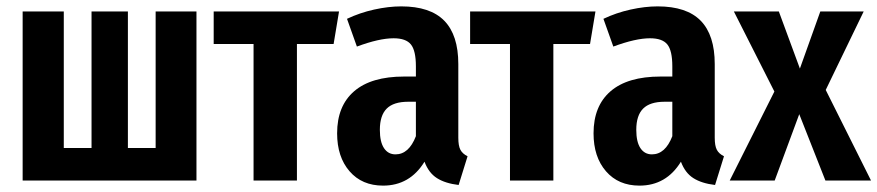

<svg xmlns="http://www.w3.org/2000/svg" viewBox="-20 -566 2751 602"><path d="M596 0H51V-530H180V-102H267V-530H381V-102H468V-530H596Z M1026 -428H911V0H775V-428H650V-530H1043Z M1446 -76 1418 14Q1376 9 1350 -7.5Q1324 -24 1311 -59Q1265 16 1181 16Q1115 16 1076 -29Q1037 -74 1037 -148Q1037 -234 1090.5 -280Q1144 -326 1247 -326H1284V-358Q1284 -407 1268.5 -426.5Q1253 -446 1214 -446Q1169 -446 1099 -420L1068 -507Q1108 -526 1153 -536Q1198 -546 1238 -546Q1329 -546 1373 -501Q1417 -456 1417 -365V-134Q1417 -109 1423.5 -96.5Q1430 -84 1446 -76ZM1284 -139V-247H1260Q1214 -247 1192.5 -225.5Q1171 -204 1171 -159Q1171 -121 1184 -101.5Q1197 -82 1220 -82Q1262 -82 1284 -139Z M1830 -428H1715V0H1579V-428H1454V-530H1847Z M2250 -76 2222 14Q2180 9 2154 -7.5Q2128 -24 2115 -59Q2069 16 1985 16Q1919 16 1880 -29Q1841 -74 1841 -148Q1841 -234 1894.5 -280Q1948 -326 2051 -326H2088V-358Q2088 -407 2072.5 -426.5Q2057 -446 2018 -446Q1973 -446 1903 -420L1872 -507Q1912 -526 1957 -536Q2002 -546 2042 -546Q2133 -546 2177 -501Q2221 -456 2221 -365V-134Q2221 -109 2227.5 -96.5Q2234 -84 2250 -76ZM2088 -139V-247H2064Q2018 -247 1996.5 -225.5Q1975 -204 1975 -159Q1975 -121 1988 -101.5Q2001 -82 2024 -82Q2066 -82 2088 -139Z M2711 0H2568L2486 -208L2409 0H2268L2408 -279L2281 -530H2422L2488 -351L2552 -530H2688L2569 -284Z"/></svg>

Font: Fira Sans Compressed SemiBold
Style: Regular
Weight: 600
Width: 1
Designer: bBox Type GmbH & Carrois Corporate GbR & Edenspiekermann AG
Foundry: bBox Type GmbH & Carrois Corporate GbR & Edenspiekermann AG
Version: Version 4.301